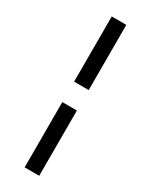

<svg xmlns="http://www.w3.org/2000/svg" viewBox="-238 -778 805 1025"><g transform="rotate(30 165.0 -265.0)"><path d="M120.1 200.2V-202.1H210V200.2ZM120.1 -328.1V-730H210V-328.1Z"/></g></svg>

Font: Quantico
Style: Regular
Weight: 400
Designer: Matt Desmond
Foundry: MADtype
Version: Version 2.002